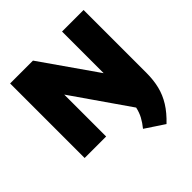

<svg xmlns="http://www.w3.org/2000/svg" viewBox="-250 -925 1348 1348"><g transform="rotate(-45 424.5 -251.0)"><path d="M635 238 494.5 145Q522 111.5 539.8 78.2Q557.5 45 566 5.5L273.5 -416V0H60V-740H287L575.5 -326.5V-740H789.5V-118Q789.5 -45.5 774.8 14.8Q760 75 726.2 129.2Q692.5 183.5 635 238Z"/></g></svg>

Font: Encode Sans Semi Expanded Black
Style: Regular
Weight: 900
Width: 6
Designer: Multiple Designers
Foundry: Impallari Type
Version: Version 3.000; ttfautohint (v1.8.3) -l 8 -r 50 -G 200 -x 14 